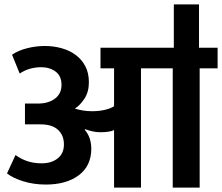

<svg xmlns="http://www.w3.org/2000/svg" viewBox="-20 -857 1014 877"><path d="M889 -837V-639H974V-545H892V0H769V-545H624V0H501V-263Q492 -258 475.5 -255.5Q459 -253 439 -253Q405 -253 369 -267L367 -264Q381 -249 389 -226.5Q397 -204 397 -178Q397 -100 340.5 -57Q284 -14 189 -14Q134 -14 86 -29Q38 -44 12 -65L51 -149Q75 -131 104.5 -121Q134 -111 170 -111Q215 -111 243.5 -133.5Q272 -156 272 -197Q272 -239 245 -264Q218 -289 165 -289H94V-384H153Q201 -384 231 -406.5Q261 -429 261 -469Q261 -510 234 -530Q207 -550 168 -550Q142 -550 117 -543Q92 -536 70 -521L35 -607Q62 -626 103 -636.5Q144 -647 185 -647Q224 -647 260.5 -637Q297 -627 325 -606.5Q353 -586 369.5 -555Q386 -524 386 -481Q386 -437 365.5 -406Q345 -375 322 -361Q337 -356 357.5 -352.5Q378 -349 401 -349Q433 -349 460 -355.5Q487 -362 501 -372V-545H439V-639H774V-837Z"/></svg>

Font: Mukta
Style: Bold
Weight: 700
Designer: Girish Dalvi and Yashodeep Gholap
Foundry: Ek Type
Version: Version 2.538;PS 1.002;hotconv 16.6.51;makeotf.lib2.5.65220;